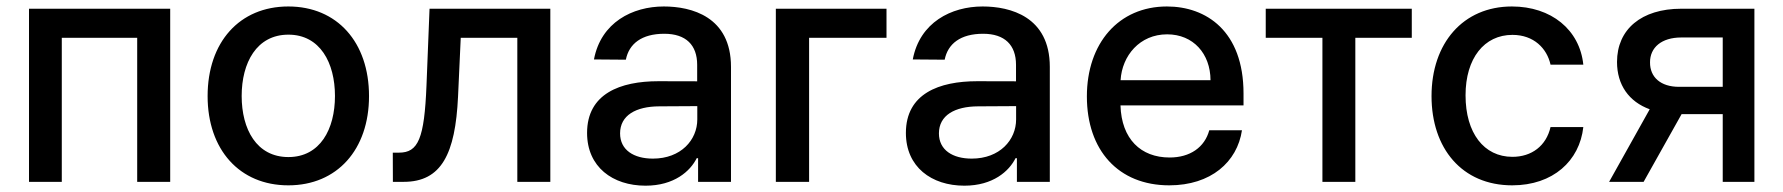

<svg xmlns="http://www.w3.org/2000/svg" viewBox="-20 -573 5618 605"><path d="M71.4 0H174.7V-453.8H412.3V0H516.3V-545.5H71.4Z M888.5 11C1042.3 11 1142.8 -101.6 1142.8 -270.2C1142.8 -440 1042.3 -552.6 888.5 -552.6C734.7 -552.6 634.2 -440 634.2 -270.2C634.2 -101.6 734.7 11 888.5 11ZM741.5 -270.6C741.5 -375 788.4 -463.8 888.8 -463.8C988.6 -463.8 1035.5 -375 1035.5 -270.6C1035.5 -165.8 988.6 -78.1 888.8 -78.1C788.4 -78.1 741.5 -165.8 741.5 -270.6Z M1218 0H1252.1C1371.1 0 1414.8 -88.1 1423.3 -268.5L1431.8 -453.8H1610.1V0H1714.1V-545.5H1333.5L1323.9 -304C1317.1 -135.7 1297.9 -92 1237.2 -92H1217.7Z M2014.2 12.1C2104.4 12.1 2155.2 -33.7 2175.4 -74.6H2179.7V0H2283.4V-362.2C2283.4 -521 2158.4 -552.6 2071.7 -552.6C1973 -552.6 1873.6 -502.5 1851.6 -385.7L1952.1 -384.9C1962 -435 2001.8 -466.6 2073.2 -466.6C2141.7 -466.6 2176.8 -430.8 2176.8 -369V-316.8L2054.7 -317.1C1934.7 -317.1 1829.9 -278.1 1829.9 -154.1C1829.9 -46.9 1910.5 12.1 2014.2 12.1ZM1933.9 -152.7C1933.9 -209.5 1983.7 -237.6 2057.2 -237.9L2177.2 -238.6V-196.7C2177.2 -132.1 2125.7 -73.2 2037.3 -73.2C1977.3 -73.2 1933.9 -100.1 1933.9 -152.7Z M2773.4 -545.5H2424.7V0H2529.5V-453.8H2773.4Z M3018.8 12.1C3109 12.1 3159.8 -33.7 3180 -74.6H3184.3V0H3288V-362.2C3288 -521 3163 -552.6 3076.3 -552.6C2977.6 -552.6 2878.2 -502.5 2856.2 -385.7L2956.7 -384.9C2966.6 -435 3006.4 -466.6 3077.8 -466.6C3146.3 -466.6 3181.5 -430.8 3181.5 -369V-316.8L3059.3 -317.1C2939.3 -317.1 2834.5 -278.1 2834.5 -154.1C2834.5 -46.9 2915.1 12.1 3018.8 12.1ZM2938.6 -152.7C2938.6 -209.5 2988.3 -237.6 3061.8 -237.9L3181.8 -238.6V-196.7C3181.8 -132.1 3130.3 -73.2 3041.9 -73.2C2981.9 -73.2 2938.6 -100.1 2938.6 -152.7Z M3664.4 11C3795.5 11 3878.6 -62.5 3893.5 -162.6H3790.5C3775.9 -108.7 3729.8 -76.7 3665.5 -76.7C3574.6 -76.7 3513.8 -135.3 3510.7 -240.8H3898.4V-278.4C3898.4 -475.5 3780.5 -552.6 3657 -552.6C3505 -552.6 3404.8 -436.8 3404.8 -269.2C3404.8 -99.8 3503.6 11 3664.4 11ZM3511 -320.3C3515.6 -397.7 3571.4 -464.8 3657.7 -464.8C3740.1 -464.8 3794 -403.8 3794.4 -320.3Z M3968.4 -453.8H4147V0H4250.7V-453.8H4428.6V-545.5H3968.4Z M4745 11C4873.9 11 4957.4 -66.4 4969.1 -172.6H4865.8C4852.3 -113.6 4806.5 -78.8 4745.7 -78.8C4655.9 -78.8 4598 -153.8 4598 -272.7C4598 -389.6 4657 -463.1 4745.7 -463.1C4813.2 -463.1 4854.4 -420.5 4865.8 -369.3H4969.1C4957.7 -479.4 4867.9 -552.6 4744 -552.6C4590.2 -552.6 4490.8 -436.8 4490.8 -270.2C4490.8 -105.8 4586.6 11 4745 11Z M5408.4 0H5508.2V-545.5H5277.7C5152 -545.5 5075.3 -480.5 5075.3 -377.8C5075.3 -305.4 5112.9 -252.5 5178.3 -228.7L5050.4 0H5159.1L5278.8 -213.4H5297.6H5408.4ZM5179.3 -376.4C5179 -423.3 5215.6 -454.9 5277.7 -454.9H5408.4V-299.4H5270.6C5212.7 -299.4 5179 -329.9 5179.3 -376.4Z"/></svg>

Font: Margiela Sans Medium
Style: Regular
Weight: 500
Designer: Stefan Endress, Andreas Faust
Version: Version 1.100;FEAKit 1.0